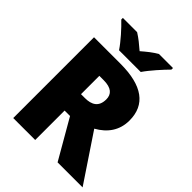

<svg xmlns="http://www.w3.org/2000/svg" viewBox="-255 -1063 1200 1200"><g transform="rotate(45 345.0 -463.5)"><path d="M562 -927H438C403 -907 375 -884 340 -854C305 -884 280 -905 245 -927H119V-913C157 -877 215 -813 245 -767H437C468 -813 528 -879 562 -913ZM311 -714H77V0H271V-260H319L469 0H690L482 -311C557 -353 602 -416 602 -503C602 -642 505 -714 311 -714ZM309 -567C378 -567 406 -539 406 -494C406 -427 364 -405 306 -405H271V-567Z"/></g></svg>

Font: Noto Sans UI Black
Style: Regular
Weight: 900
Designer: Monotype Design Team
Foundry: Monotype Imaging Inc.
Version: Version 1.901